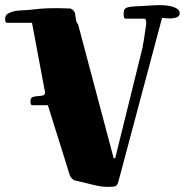

<svg xmlns="http://www.w3.org/2000/svg" viewBox="-26 -707 722 750"><path d="M635 -635 607 -637 436 4Q432 18 424 20.5Q416 23 392.5 23Q369 23 334 14L263 -3Q247 -14 245 -28L161 -296H100Q93 -296 93 -310.5Q93 -325 102 -328Q111 -331 121.5 -331.5Q132 -332 141 -334Q150 -336 150 -346L99 -618H1Q-6 -618 -6 -632.5Q-6 -647 4.5 -653.5Q15 -660 29 -663Q43 -666 57.5 -666.5Q72 -667 84 -668Q96 -669 108 -670.5Q120 -672 133 -673Q159 -675 179 -675H207L239 -674H249Q265 -667 267.5 -652.5Q270 -638 271 -629Q272 -620 279 -612L418 -89H424L532 -526V-532Q534 -536 537.5 -561Q541 -586 543 -598Q545 -610 545 -612V-619Q545 -634 538 -634H464Q457 -634 457 -651Q457 -668 462 -672.5Q467 -677 475 -679Q483 -681 500 -682L536 -684L571 -686Q588 -687 593.5 -687Q599 -687 612 -686.5Q625 -686 639 -683Q676 -675 676 -655Q676 -635 635 -635Z"/></svg>

Font: Miltonian Tattoo
Style: Regular
Weight: 400
Designer: Pablo Impallari
Foundry: Pablo Impallari
Version: Version 1.008